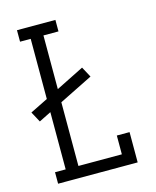

<svg xmlns="http://www.w3.org/2000/svg" viewBox="-111 -812 722 888"><g transform="rotate(-15 250.0 -367.5)"><path d="M56 0V-55H107V-329L49 -300L22 -350L107 -392V-680H56V-735H240V-680H168V-423L302 -490L329 -440L168 -360V-55H376V-145H437V0Z"/></g></svg>

Font: Iosevka Slab Light
Style: Regular
Weight: 300
Monospace: yes
Designer: Belleve Invis
Foundry: Belleve Invis
Version: Version 11.1.0; ttfautohint (v1.8.3)